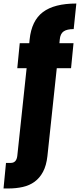

<svg xmlns="http://www.w3.org/2000/svg" viewBox="-83 -803 453 1089"><path d="M85 -579Q96 -686 160.5 -734.5Q225 -783 350 -783L335 -638Q297 -638 278 -625Q259 -612 256 -579L254 -558H334L320 -416H239L186 82Q180 136 161 171.5Q142 207 113 228Q84 249 46 257.5Q8 266 -36 266H-63L-49 121H-22Q10 121 15 82L68 -416H15L29 -558H83L85 -579Z"/></svg>

Font: SVN-Poppins
Style: Bold
Weight: 700
Designer: Ninad Kale (Devanagari), Jonny Pinhorn (Latin)
Foundry: Indian Type Foundry
Version: Version 3.200;PS 1.000;hotconv 16.6.54;makeotf.lib2.5.65590